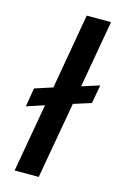

<svg xmlns="http://www.w3.org/2000/svg" viewBox="-114 -780 530 832"><g transform="rotate(15 151.5 -364.5)"><path d="M40 0 94 -307 15 -281 29 -365 109 -391 168 -729H277L224 -427L303 -452L288 -369L209 -344L148 0Z"/></g></svg>

Font: Hubot Sans Medium
Style: Italic
Weight: 500
Italic angle: -10°
Designer: Deni Anggara
Foundry: GitHub
Version: Version 1.001; ttfautohint (v1.8.4.7-5d5b);gftools[0.9.31]